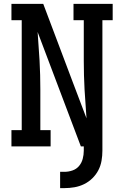

<svg xmlns="http://www.w3.org/2000/svg" viewBox="-20 -755 640 990"><path d="M290 215V131H312Q333 131 353.5 124Q374 117 387.5 101Q401 85 406.5 64Q412 43 412 22V0H397L174 -590Q176 -553 179 -516Q182 -479 184 -442Q186 -405 187 -368Q188 -331 188 -294V-84H241V0H39V-84H92V-651H39V-735H203L355 -332L426 -145Q424 -182 421 -219Q418 -256 416 -293Q414 -330 413 -367Q412 -404 412 -441V-651H359V-735H561V-651H508V22Q508 48 503.5 74Q499 100 487 123Q475 146 456 164.5Q437 183 413.5 194.5Q390 206 364 210.5Q338 215 312 215Z"/></svg>

Font: Iosevka HT Medium Extended
Style: Regular
Weight: 500
Width: 7
Monospace: yes
Designer: Belleve Invis
Foundry: Belleve Invis
Version: Version 32.3.0; ttfautohint (v1.8.4)